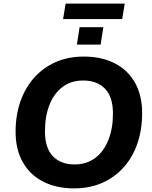

<svg xmlns="http://www.w3.org/2000/svg" viewBox="-20 -1028 836 1059"><path d="M388 11Q291 11 218.5 -26Q146 -63 106 -133Q66 -203 66 -302Q66 -392 92.5 -468Q119 -544 168.5 -599.5Q218 -655 287 -685.5Q356 -716 442 -716Q540 -716 612.5 -679Q685 -642 724.5 -572Q764 -502 764 -404Q764 -313 738 -237Q712 -161 662.5 -105.5Q613 -50 544 -19.5Q475 11 388 11ZM391 -121Q458 -121 505.5 -157Q553 -193 578 -256.5Q603 -320 603 -401Q603 -494 559 -539Q515 -584 439 -584Q372 -584 325 -548.5Q278 -513 253 -450Q228 -387 228 -304Q228 -212 271.5 -166.5Q315 -121 391 -121ZM328 -923 342 -1008H668L654 -923ZM404 -782 419 -878H550L535 -782Z"/></svg>

Font: Nunito Sans 12pt ExtraBold
Style: Italic
Weight: 800
Italic angle: -9°
Designer: Vernon Adams
Foundry: Vernon Adams
Version: Version 3.101;gftools[0.9.27]